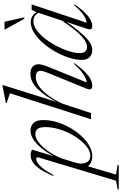

<svg xmlns="http://www.w3.org/2000/svg" viewBox="188 -1050 1004 1593"><g transform="rotate(-90 690.5 -253.0)"><path d="M136.5 -123Q133.5 -112 132 -101.8Q130.5 -91.5 130.5 -82.5Q130.5 -49.5 146.2 -27.8Q162 -6 197 -6Q227 -6 259.8 -28.2Q292.5 -50.5 323.5 -88.8Q354.5 -127 379.2 -175.2Q404 -223.5 418.5 -276.5Q433 -329.5 433 -380Q433 -423.5 418.5 -442.8Q404 -462 376 -462Q353.5 -462 330.2 -449.8Q307 -437.5 284.5 -416.2Q262 -395 241.5 -367.5Q221 -340 203.5 -308.2Q186 -276.5 173 -244ZM91.5 -60 116 -52.5 39 207.5 120 220 117 229.5H-86L-82.5 220L-12 207.5L180.5 -434Q184 -445.5 180.5 -450.2Q177 -455 168.5 -455Q156.5 -455 137.2 -444Q118 -433 92.5 -401.8Q67 -370.5 34 -310.5L27.5 -313.5Q59.5 -388.5 88.2 -429Q117 -469.5 144.2 -485.2Q171.5 -501 198.5 -501Q213.5 -501 224.8 -498.2Q236 -495.5 246.5 -490.5L182.5 -280.5L176 -283Q217 -361 256.5 -409.2Q296 -457.5 332.8 -480Q369.5 -502.5 401.5 -502.5Q444.5 -502.5 468 -476.5Q491.5 -450.5 491.5 -396Q491.5 -340 474 -282.8Q456.5 -225.5 426.5 -173Q396.5 -120.5 358 -79.2Q319.5 -38 277.2 -14Q235 10 193.5 10Q150.5 10 124.5 -10Q98.5 -30 91.5 -60Z M625 -230 549 0H498L713.5 -673Q704.5 -676.5 690.5 -681Q676.5 -685.5 661 -690.8Q645.5 -696 631 -701L633 -707L777 -735H783L636 -268L627 -259Q657.5 -319 687.2 -364.5Q717 -410 747.2 -440.8Q777.5 -471.5 809 -487.2Q840.5 -503 873.5 -503Q915 -503 934.8 -484.5Q954.5 -466 954.5 -437.5Q954.5 -421.5 949.2 -401.5Q944 -381.5 927.5 -341.5L796.5 -19L785.5 -36.5Q800.5 -32.5 825 -40.2Q849.5 -48 883.2 -72.2Q917 -96.5 958.5 -142.5L964 -138Q922 -81 888.8 -48.8Q855.5 -16.5 828.8 -3.2Q802 10 779 10Q753.5 10 748 -1.8Q742.5 -13.5 752.5 -38.5L875 -339Q889.5 -374 894.8 -391.5Q900 -409 900 -419.5Q900 -440 886.2 -449.2Q872.5 -458.5 850 -458.5Q814 -458.5 780 -436.8Q746 -415 716 -380.2Q686 -345.5 662.8 -305.8Q639.5 -266 625 -230Z M1249 -35 1310 -218H1316Q1268 -149 1231.8 -104.5Q1195.5 -60 1167.5 -35Q1139.5 -10 1117.5 0Q1095.5 10 1075 10Q1047.5 10 1028.8 -0.5Q1010 -11 1000.2 -30.5Q990.5 -50 990.5 -77Q990.5 -126.5 1009 -184Q1027.5 -241.5 1059.2 -297.2Q1091 -353 1131.2 -399.2Q1171.5 -445.5 1215.8 -473Q1260 -500.5 1303.5 -500.5Q1334 -500.5 1356 -485.2Q1378 -470 1394 -439.5L1385.5 -428Q1372 -456 1353.5 -467.2Q1335 -478.5 1311.5 -478.5Q1275 -478.5 1237.5 -451.5Q1200 -424.5 1166 -380.5Q1132 -336.5 1105.2 -284.8Q1078.5 -233 1062.8 -183Q1047 -133 1047 -94.5Q1047 -64.5 1059.8 -48.8Q1072.5 -33 1097.5 -33Q1115 -33 1136.2 -42.8Q1157.5 -52.5 1183.5 -75.5Q1209.5 -98.5 1242.2 -139.2Q1275 -180 1316.5 -242L1385.5 -448.5L1405.5 -493H1451L1293 -18.5L1280.5 -37.5Q1296.5 -33.5 1319.8 -40.5Q1343 -47.5 1374.2 -71.2Q1405.5 -95 1445 -140.5L1450.5 -135.5Q1394 -54.5 1350.8 -22.2Q1307.5 10 1273 10Q1252.5 10 1246.5 0.5Q1240.5 -9 1249 -35ZM1343.5 -554.5H1331L1243 -714L1243.5 -718H1307Z"/></g></svg>

Font: Newsreader 60pt Light
Style: Italic
Weight: 300
Italic angle: -17°
Designer: Hugues Gentile
Foundry: Production Type
Version: Version 1.003